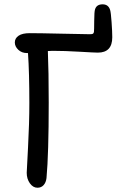

<svg xmlns="http://www.w3.org/2000/svg" viewBox="-20 -878 544 891"><path d="M153.8 -6.8Q133.3 -6.8 118.7 -27.3Q104 -47.9 104 -76.2Q104 -81.1 110.1 -194.3Q116.2 -307.6 116.2 -399.9Q116.2 -541 109.9 -631.8H105Q81.1 -631.8 64.9 -647Q48.8 -662.1 48.8 -681.2Q48.8 -700.2 66.2 -712.2Q83.5 -724.1 118.2 -724.1Q163.6 -724.1 265.6 -721.7Q367.7 -719.2 396 -719.2Q407.2 -719.2 410.9 -721.2Q414.6 -723.1 416 -730Q417 -737.8 417.2 -781Q417.5 -824.2 420.9 -834Q427.7 -857.9 456.1 -857.9Q483.4 -857.9 491.2 -831.1Q494.6 -820.3 497.8 -775.4Q501 -730.5 501 -705.1Q501 -633.8 434.1 -633.8Q419.4 -633.8 350.1 -637.9Q280.8 -642.1 224.1 -642.1Q220.2 -642.1 212.9 -641.6Q205.6 -641.1 202.1 -641.1Q206.1 -547.9 206.1 -401.9Q206.1 -164.6 195.8 -51.8Q193.4 -31.2 182.4 -19Q171.4 -6.8 153.8 -6.8Z"/></svg>

Font: Shantell Sans Bouncy
Style: Regular
Weight: 400
Designer: Stephen Nixon, Anya Danilova, Shantell Martin
Foundry: Arrow Type
Version: Version 1.006;[9816181b4]